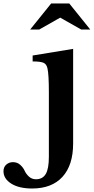

<svg xmlns="http://www.w3.org/2000/svg" viewBox="-173 -820 537 1100"><path d="M246 -540V2Q246 126 185 193Q124 260 11 260Q-64 260 -108.5 232Q-153 204 -153 161Q-153 137 -137 123Q-121 109 -99 109Q-74 109 -57 124.5Q-40 140 -32 158Q-24 176 -7.5 191.5Q9 207 33 207Q71 207 89 177Q107 147 107 78V-290Q107 -394 99 -428Q94 -452 77 -460Q60 -468 14 -468V-502ZM120 -800H224L344 -651H292L172 -719L52 -651H0Z"/></svg>

Font: Libre Baskerville
Style: Bold
Weight: 700
Designer: Pablo Impallari, Rodrigo Fuenzalida
Foundry: Pablo Impallari, Rodrigo Fuenzalida
Version: Version 1.000